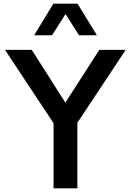

<svg xmlns="http://www.w3.org/2000/svg" viewBox="-20 -1020 708 1040"><path d="M262 -829H165L269 -1000H400L505 -829H408L335 -944ZM399 -355V0H270V-353L7 -750H152L334 -464L518 -750H661Z"/></svg>

Font: Oakes Grotesk
Style: Bold
Weight: 600
Designer: Samuel Oakes
Foundry: Samuel Oakes
Version: Version 1.000;PS 001.000;hotconv 1.0.88;makeotf.lib2.5.64775